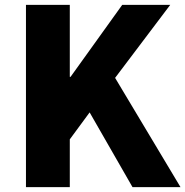

<svg xmlns="http://www.w3.org/2000/svg" viewBox="-20 -764 757 784"><path d="M86 0H265V-195L346 -305L521 0H717L450 -446L675 -744H479L268 -450H265V-744H86Z"/></svg>

Font: Noto Sans CJK Black
Style: Bold
Weight: 900
Designer: Ryoko NISHIZUKA (kana & ideographs); Paul D. Hunt (Latin, Greek & Cyrillic); Wenlong ZHANG (bopomofo); Sandoll Communica
Foundry: Adobe Systems Incorporated
Version: Version 1.000;PS 1;hotconv 1.0.78;makeotf.lib2.5.61930